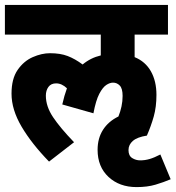

<svg xmlns="http://www.w3.org/2000/svg" viewBox="-20 -642 716 783"><path d="M378 -31Q378 -78 400 -112.5Q422 -147 463 -167Q471 -187 475.5 -208Q480 -229 480 -251Q480 -281 468.5 -293Q457 -305 441 -305Q428 -305 413.5 -295.5Q399 -286 385 -259.5Q371 -233 361 -180L234 -216Q242 -252 253 -282Q232 -302 209 -302Q188 -302 177.5 -287.5Q167 -273 167 -252Q167 -208 196.5 -164Q226 -120 282 -62L180 17Q109 -56 68 -125.5Q27 -195 27 -260Q27 -321 52 -357Q77 -393 113.5 -409Q150 -425 184 -425Q226 -425 256 -413.5Q286 -402 317 -379Q349 -406 391 -416V-501H0V-622H665V-501H529V-409Q573 -391 595.5 -351Q618 -311 618 -255Q618 -206 607 -167Q596 -128 579 -89Q540 -83 522 -67.5Q504 -52 504 -30Q504 -7 519 2.5Q534 12 552 12Q571 12 590 6.5Q609 1 634 -12L676 89Q648 101 614.5 111Q581 121 537 121Q467 121 422.5 79.5Q378 38 378 -31Z"/></svg>

Font: Noto Sans Condensed ExtraBold
Style: Italic
Weight: 800
Width: 3
Italic angle: -12°
Designer: Monotype Design Team
Foundry: Monotype Imaging Inc.
Version: Version 2.013; ttfautohint (v1.8.4.7-5d5b)